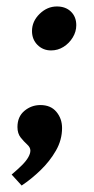

<svg xmlns="http://www.w3.org/2000/svg" viewBox="-20 -448 291 594"><path d="M216 -370Q216 -350 205 -332Q194 -314 176.5 -303Q159 -292 138 -292Q113 -292 96 -309Q79 -326 79 -352Q79 -382 102.5 -405Q126 -428 156 -428Q183 -428 199.5 -412Q216 -396 216 -370ZM105 -123Q137 -123 154.5 -102Q172 -81 172 -52Q172 -15 153 18Q134 51 105.5 78.5Q77 106 47 126L16 92Q35 76 48 63Q61 50 67.5 38.5Q74 27 74 18Q74 8 64 -1Q54 -10 44 -22.5Q34 -35 34 -55Q34 -87 55.5 -105Q77 -123 105 -123Z"/></svg>

Font: Rosario Medium
Style: Italic
Weight: 500
Italic angle: -8.05°
Version: Version 1.201